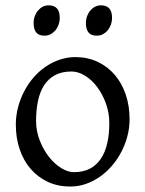

<svg xmlns="http://www.w3.org/2000/svg" viewBox="-20 -682 543 717"><path d="M388.2 -222.2Q388.2 -260.7 375.5 -295.7Q362.8 -330.6 342.8 -357.2Q322.8 -383.8 297.4 -399.4Q272 -415 247.1 -415Q210 -415 184.6 -400.9Q159.2 -386.7 143.8 -362.1Q128.4 -337.4 121.6 -303.7Q114.7 -270 114.7 -231Q114.7 -192.4 128.4 -157.5Q142.1 -122.6 162.8 -96.2Q183.6 -69.8 208.5 -54.4Q233.4 -39.1 255.9 -39.1Q290.5 -39.1 315.4 -52Q340.3 -64.9 356.4 -88.9Q372.6 -112.8 380.4 -146.5Q388.2 -180.2 388.2 -222.2ZM463.9 -236.8Q463.9 -204.1 455.6 -172.9Q447.3 -141.6 432.6 -113.8Q418 -85.9 397.5 -62.3Q377 -38.6 352.3 -21.5Q327.6 -4.4 299.8 5.1Q272 14.6 242.2 14.6Q195.8 14.6 158.4 -2.9Q121.1 -20.5 94.5 -51.3Q67.9 -82 53.5 -124.5Q39.1 -167 39.1 -216.8Q39.1 -249 47.1 -280.3Q55.2 -311.5 69.6 -339.6Q84 -367.7 104.2 -391.4Q124.5 -415 149.2 -432.1Q173.8 -449.2 202.4 -459Q231 -468.8 261.2 -468.8Q307.1 -468.8 344.5 -451.2Q381.8 -433.6 408.4 -402.6Q435.1 -371.6 449.5 -329.1Q463.9 -286.6 463.9 -236.8ZM398.4 -615.7Q398.4 -602.1 394 -589.8Q389.6 -577.6 382.1 -568.6Q374.5 -559.6 364.3 -554.2Q354 -548.8 341.8 -548.8Q319.8 -548.8 310.3 -561Q300.8 -573.2 300.8 -595.7Q300.8 -609.4 305.2 -621.6Q309.6 -633.8 317.4 -642.8Q325.2 -651.9 335.2 -657Q345.2 -662.1 356.9 -662.1Q398.4 -662.1 398.4 -615.7ZM203.1 -615.7Q203.1 -602.1 198.7 -589.8Q194.3 -577.6 186.8 -568.6Q179.2 -559.6 168.9 -554.2Q158.7 -548.8 146.5 -548.8Q124.5 -548.8 115 -561Q105.5 -573.2 105.5 -595.7Q105.5 -609.4 109.9 -621.6Q114.3 -633.8 122.1 -642.8Q129.9 -651.9 139.9 -657Q149.9 -662.1 161.6 -662.1Q203.1 -662.1 203.1 -615.7Z"/></svg>

Font: Gentium Plus
Style: Regular
Weight: 400
Designer: J. Victor Gaultney, Annie Olsen, Iska Routamaa
Foundry: SIL International
Version: Version 1.510